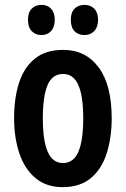

<svg xmlns="http://www.w3.org/2000/svg" viewBox="-20 -759 518 789"><path d="M439 -273Q439 -195 419 -130.5Q399 -66 354.5 -28Q310 10 237 10Q170 10 125.5 -27.5Q81 -65 59.5 -129Q38 -193 38 -273Q38 -358 59 -421Q80 -484 124.5 -519Q169 -554 240 -554Q332 -554 385.5 -482Q439 -410 439 -273ZM156 -272Q156 -182 176 -135.5Q196 -89 239 -89Q282 -89 302 -135Q322 -181 322 -273Q322 -364 302 -409.5Q282 -455 239 -455Q195 -455 175.5 -409.5Q156 -364 156 -272ZM95 -678Q95 -708 110.5 -723.5Q126 -739 150 -739Q175 -739 190 -723Q205 -707 205 -678Q205 -648 190 -631.5Q175 -615 150 -615Q126 -615 110.5 -631Q95 -647 95 -678ZM271 -678Q271 -708 286.5 -723.5Q302 -739 327 -739Q352 -739 367.5 -723Q383 -707 383 -678Q383 -648 367.5 -631.5Q352 -615 327 -615Q301 -615 286 -631Q271 -647 271 -678Z"/></svg>

Font: Noto Sans Bengali ExtraCondensed SemiBold
Style: Regular
Weight: 600
Width: 2
Designer: Joana Ranito - Universal Thirst; Jelle Bosma - Monotype Design Team
Foundry: Universal Thirst ehf.
Version: Version 3.000; ttfautohint (v1.8.4.7-5d5b)